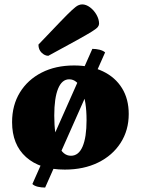

<svg xmlns="http://www.w3.org/2000/svg" viewBox="-20 -760 641 874"><path d="M275 12Q162 12 98.5 -45Q35 -102 35 -204Q35 -281 70.5 -339Q106 -397 169.5 -429.5Q233 -462 317 -462Q393 -462 449 -435Q505 -408 535.5 -358.5Q566 -309 566 -241Q566 -167 529 -109.5Q492 -52 426.5 -20Q361 12 275 12ZM303 -51Q338 -51 356 -93Q374 -135 374 -213Q374 -299 353 -349Q332 -399 295 -399Q262 -399 244.5 -356.5Q227 -314 227 -234Q227 -146 246.5 -98.5Q266 -51 303 -51ZM185.5 93.8Q168 93.8 151.9 90Q135.8 86.1 127.4 77.7L400.4 -537.6Q416.5 -537.6 432.6 -533.8Q448.7 -529.9 458.5 -521.5ZM200 -506Q184 -506 169.5 -520Q155 -534 155 -557Q218 -623 253.5 -660Q289 -697 307.5 -714Q326 -731 335.5 -735.5Q345 -740 354 -740Q372 -740 390 -726.5Q408 -713 419.5 -692.5Q431 -672 431 -652Q431 -645 425.5 -637.5Q420 -630 398.5 -616.5Q377 -603 330 -577Q283 -551 200 -506Z"/></svg>

Font: Petrona Black
Style: Regular
Weight: 900
Designer: Ringo R. Seeber
Foundry: Ringo R. Seeber
Version: Version 2.001; ttfautohint (v1.8.3)